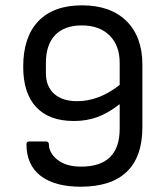

<svg xmlns="http://www.w3.org/2000/svg" viewBox="-20 -687 620 719"><path d="M282.2 12.2Q184.6 12.2 131.8 -28.8Q79.1 -69.8 79.1 -147Q79.1 -157.2 88.9 -157.2H152.8Q157.2 -157.2 160.2 -154.3Q163.1 -151.4 163.1 -147Q163.1 -114.3 195.3 -88.6Q227.5 -63 283.2 -63Q428.2 -63 428.2 -205.1V-296.9Q384.8 -263.2 344.5 -248.5Q304.2 -233.9 256.8 -233.9Q164.1 -233.9 115.5 -285.9Q66.9 -337.9 66.9 -437Q66.9 -548.8 123.8 -607.9Q180.7 -667 287.1 -667Q394 -667 453.6 -608.2Q513.2 -549.3 513.2 -444.8V-210Q513.2 -100.1 454.8 -43.9Q396.5 12.2 282.2 12.2ZM151.9 -413.1Q151.9 -363.8 182.6 -335.9Q213.4 -308.1 269 -308.1Q351.1 -308.1 428.2 -369.1V-451.2Q428.2 -517.1 390.1 -554.4Q352.1 -591.8 286.1 -591.8Q221.2 -591.8 186.5 -555.7Q151.9 -519.5 151.9 -451.2Z"/></svg>

Font: Sofia Sans
Style: Regular
Weight: 400
Designer: Botio Nikoltchev, Ani Petrova
Foundry: lettersoup
Version: Version 4.100